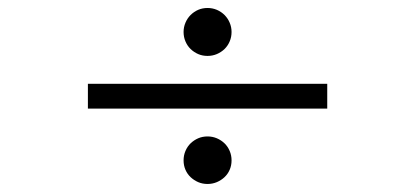

<svg xmlns="http://www.w3.org/2000/svg" viewBox="-20 -541 1040 481"><path d="M560.1 -139.2Q560.1 -126.5 555.4 -115.7Q550.8 -105 542.5 -97.2Q534.2 -89.4 523.2 -84.7Q512.2 -80.1 500 -80.1Q487.3 -80.1 476.6 -84.7Q465.8 -89.4 457.5 -97.2Q449.2 -105 444.6 -115.7Q439.9 -126.5 439.9 -139.2Q439.9 -151.9 444.6 -162.8Q449.2 -173.8 457.5 -181.9Q465.8 -189.9 476.6 -194.6Q487.3 -199.2 500 -199.2Q512.2 -199.2 523.2 -194.6Q534.2 -189.9 542.5 -181.9Q550.8 -173.8 555.4 -162.8Q560.1 -151.9 560.1 -139.2ZM200.2 -269V-331.1H799.8V-269ZM560.1 -460.9Q560.1 -448.2 555.4 -437.3Q550.8 -426.3 542.5 -418.2Q534.2 -410.2 523.2 -405.5Q512.2 -400.9 500 -400.9Q487.3 -400.9 476.6 -405.5Q465.8 -410.2 457.5 -418.2Q449.2 -426.3 444.6 -437.3Q439.9 -448.2 439.9 -460.9Q439.9 -473.1 444.6 -484.1Q449.2 -495.1 457.5 -503.4Q465.8 -511.7 476.6 -516.4Q487.3 -521 500 -521Q512.2 -521 523.2 -516.4Q534.2 -511.7 542.5 -503.4Q550.8 -495.1 555.4 -484.1Q560.1 -473.1 560.1 -460.9Z"/></svg>

Font: Charis SIL Phon
Style: Bold
Weight: 700
Foundry: SIL International
Version: Version 5.000